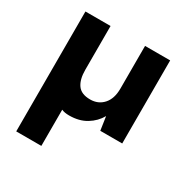

<svg xmlns="http://www.w3.org/2000/svg" viewBox="-164 -634 963 993"><g transform="rotate(30 318.0 -138.0)"><path d="M65 220V-496H215V-235Q215 -177 237.5 -145.5Q260 -114 313 -114Q361 -114 391 -147.5Q421 -181 421 -241V-496H571V0H440L428 -81Q405 -40 362.5 -14Q320 12 260 12Q233 12 215 4V220Z"/></g></svg>

Font: DM Sans Black
Style: Regular
Weight: 900
Designer: Colophon Foundry, Jonny Pinhorn
Foundry: Colophon Foundry
Version: Version 4.004; ttfautohint (v1.8.4.7-5d5b)